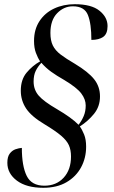

<svg xmlns="http://www.w3.org/2000/svg" viewBox="-20 -779 545 914"><path d="M186 115Q106 115 60.5 81Q15 47 15 -4Q15 -33 26.5 -48Q38 -63 54 -68.5Q70 -74 84 -75Q84 11 107 58Q130 105 191 105Q248 105 283 67Q318 29 318 -34Q318 -65 308 -87.5Q298 -110 271 -133Q244 -156 191 -188Q129 -225 104 -263Q79 -301 79 -347Q79 -400 106.5 -433Q134 -466 171 -487Q160 -503 151 -527Q142 -551 142 -584Q142 -639 168 -678.5Q194 -718 238 -738.5Q282 -759 336 -759Q415 -759 453.5 -728Q492 -697 492 -655Q492 -618 471.5 -603.5Q451 -589 415 -589Q415 -666 398.5 -707.5Q382 -749 327 -749Q284 -749 252 -716Q220 -683 220 -622Q220 -586 231.5 -562.5Q243 -539 268.5 -519.5Q294 -500 337 -475Q400 -437 428 -402Q456 -367 456 -320Q456 -272 427.5 -237Q399 -202 360 -177Q371 -162 380.5 -138.5Q390 -115 390 -81Q390 -27 366 17.5Q342 62 296.5 88.5Q251 115 186 115ZM354 -185Q369 -204 378.5 -226.5Q388 -249 388 -277Q388 -306 367 -334Q346 -362 286 -398Q249 -419 223.5 -437.5Q198 -456 177 -480Q160 -462 150 -441.5Q140 -421 140 -391Q140 -352 164 -324Q188 -296 252 -259Q286 -239 311 -221Q336 -203 354 -185Z"/></svg>

Font: Noto Serif Display SemiCondensed Medium
Style: Italic
Weight: 500
Width: 4
Italic angle: -12°
Designer: Monotype Design Team
Foundry: Monotype Imaging Inc.
Version: Version 2.009